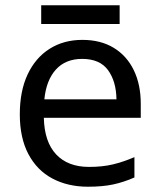

<svg xmlns="http://www.w3.org/2000/svg" viewBox="-20 -697 604 727"><path d="M292 -546Q361 -546 410.5 -516Q460 -486 486.5 -431.5Q513 -377 513 -304V-251H146Q148 -160 192.5 -112.5Q237 -65 317 -65Q368 -65 407.5 -74.5Q447 -84 489 -102V-25Q448 -7 408 1.5Q368 10 313 10Q237 10 178.5 -21Q120 -52 87.5 -113.5Q55 -175 55 -264Q55 -352 84.5 -415Q114 -478 167.5 -512Q221 -546 292 -546ZM291 -474Q228 -474 191.5 -433.5Q155 -393 148 -321H421Q420 -389 389 -431.5Q358 -474 291 -474ZM433 -677V-606H136V-677Z"/></svg>

Font: Noto Sans Sogdian
Style: Regular
Weight: 400
Designer: Monotype Design Team
Foundry: Monotype Imaging Inc.
Version: Version 2.002; ttfautohint (v1.8.4.7-5d5b)